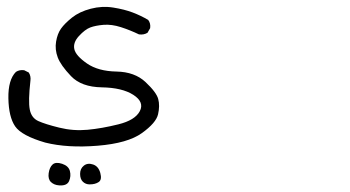

<svg xmlns="http://www.w3.org/2000/svg" viewBox="-20 -271 1040 570"><path d="M155.3 279.3Q140.6 278.3 131.3 269.5Q122.1 260.7 124.5 243.2Q127 225.6 136.2 217.3Q145.5 209 164.6 215.3Q183.6 221.7 187.5 236.8Q191.4 252 185.1 266.6Q178.7 281.2 155.3 279.3ZM246.1 276.4Q234.4 276.4 226.1 268.6Q217.8 260.7 217.8 245.1Q217.8 229.5 229 220.7Q240.2 211.9 256.3 217.3Q272.5 222.7 277.8 242.7Q283.2 262.7 272.9 269.5Q262.7 276.4 246.1 276.4ZM114.3 152.3Q43.9 131.8 24.9 104Q5.9 76.2 4.9 21Q3.9 -34.2 27.3 -57.6Q38.1 -64.5 51.8 -62.5L65.4 -55.7Q72.3 -44.9 70.3 -31.2Q63.5 29.3 68.4 54.2Q73.2 79.1 93.8 88.4Q114.3 97.7 155.8 107.9Q197.3 118.2 239.7 114.3Q282.2 110.4 331.5 98.1Q380.9 85.9 395 59.1Q409.2 32.2 376 10.7Q342.8 -10.7 282.2 -11.7Q221.7 -12.7 190.9 -44.9Q160.2 -77.1 151.4 -100.6Q142.6 -124 146.5 -147.5Q150.4 -170.9 161.1 -186Q171.9 -201.2 193.8 -218.8Q215.8 -236.3 249.5 -245.1Q283.2 -253.9 316.4 -248.5Q349.6 -243.2 374 -233.9Q398.4 -224.6 419.9 -211.9Q427.7 -202.1 425.8 -187.5L418 -173.8Q407.2 -167 392.6 -168.9Q366.2 -181.6 338.9 -190.4Q311.5 -199.2 287.6 -197.3Q263.7 -195.3 248 -189.5Q232.4 -183.6 214.4 -164.1Q196.3 -144.5 200.7 -125Q205.1 -105.5 238.3 -82.5Q271.5 -59.6 325.7 -58.6Q379.9 -57.6 412.1 -27.3Q444.3 2.9 449.7 22.9Q455.1 43 449.2 68.4Q443.4 93.8 401.4 124Q359.4 154.3 270 161.6Q180.7 168.9 114.3 152.3Z"/></svg>

Font: NaikaiFont
Style: Regular
Weight: 400
Version: Version 1.67